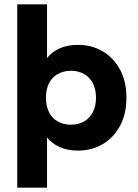

<svg xmlns="http://www.w3.org/2000/svg" viewBox="-20 -688 642 890"><path d="M60 182V-668H198V-419Q220 -447 256 -463.5Q292 -480 341 -480Q405 -480 455.5 -450.5Q506 -421 536 -366Q566 -311 566 -235Q566 -159 536 -104Q506 -49 455.5 -19.5Q405 10 341 10Q292 10 256 -6.5Q220 -23 198 -51V182ZM309 -110Q343 -110 369.5 -125Q396 -140 410.5 -168.5Q425 -197 425 -235Q425 -274 410.5 -302Q396 -330 369.5 -345Q343 -360 309 -360Q275 -360 248 -345Q221 -330 207 -302Q193 -274 193 -235Q193 -197 207 -168.5Q221 -140 247.5 -125Q274 -110 309 -110Z"/></svg>

Font: Gantari
Style: Bold
Weight: 700
Designer: Anugrah Pasau
Foundry: Lafontype
Version: Version 1.000; ttfautohint (v1.6)